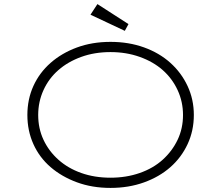

<svg xmlns="http://www.w3.org/2000/svg" viewBox="-20 -910 1083 940"><path d="M521 10Q431 10 356.5 -17.5Q282 -45 227.5 -92Q173 -139 143.5 -204.5Q114 -270 114 -347Q114 -424 143.5 -489Q173 -554 227.5 -602Q282 -650 356.5 -677.5Q431 -705 521 -705Q610 -705 685 -678Q760 -651 814 -602.5Q868 -554 898.5 -488.5Q929 -423 929 -347Q929 -270 898.5 -204.5Q868 -139 814 -91.5Q760 -44 685 -17Q610 10 521 10ZM521 -40Q598 -40 664 -63Q730 -86 776.5 -128Q823 -170 849.5 -225.5Q876 -281 876 -347Q876 -412 849.5 -469Q823 -526 776.5 -567Q730 -608 664 -631.5Q598 -655 521 -655Q443 -655 378 -631.5Q313 -608 266 -567Q219 -526 193 -469Q167 -412 167 -347Q167 -281 193 -225.5Q219 -170 266 -128Q313 -86 378 -63Q443 -40 521 -40ZM591 -759 423 -838 457 -890 609 -792Z"/></svg>

Font: Lexend Tera ExtraLight
Style: Regular
Weight: 250
Designer: Bonnie Shaver-Troup, Thomas Jockin
Foundry: Lexend
Version: Version 1.007